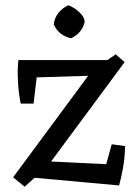

<svg xmlns="http://www.w3.org/2000/svg" viewBox="-20 -697 522 732"><path d="M74 15 30 -21 345 -447 371 -455 421 -490 455 -460 162 -64 128 -34ZM434 10 81 -22 120 -84 385 -71 406 -147 457 -140Q456 -96 449 -57Q442 -18 434 10ZM59 -302Q51 -340 48.5 -385.5Q46 -431 50 -468L122 -420L108 -302ZM54 -400 50 -468H391L348 -409ZM251 -551Q203 -562 185 -604Q188 -630 203.5 -648.5Q219 -667 240 -677Q263 -669 282.5 -650.5Q302 -632 303 -614Q293 -571 251 -551Z"/></svg>

Font: Eczar
Style: Regular
Weight: 400
Designer: Vaibhav Singh
Foundry: Rosetta Type Foundry
Version: Version 2.000